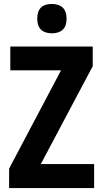

<svg xmlns="http://www.w3.org/2000/svg" viewBox="-20 -949 518 969"><path d="M242 -929C194 -929 168 -906 168 -854C168 -804 196 -781 242 -781C288 -781 316 -804 316 -854C316 -905 289 -929 242 -929ZM455 0V-121H186L448 -615V-714H32V-594H288L26 -98V0Z"/></svg>

Font: Noto Sans Lao Looped Condensed
Style: Bold
Weight: 700
Width: 3
Designer: Mark Frömberg, Ben Mitchell
Foundry: The Fontpad Ltd
Version: Version 1.002